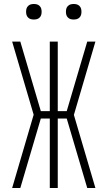

<svg xmlns="http://www.w3.org/2000/svg" viewBox="-20 -944 540 964"><path d="M41 0 149 -368 41 -735H82L185 -386H230V-735H270V-386H315L418 -735H459L351 -367L459 0H418L315 -349H270V0H230V-349H185L82 0ZM350 -846Q342 -846 334.5 -848Q327 -850 321 -856Q315 -862 313 -869.5Q311 -877 311 -885Q311 -893 313 -900.5Q315 -908 321 -914Q327 -920 334.5 -922Q342 -924 350 -924Q358 -924 365.5 -922Q373 -920 379 -914Q385 -908 387 -900.5Q389 -893 389 -885Q389 -877 387 -869.5Q385 -862 379 -856Q373 -850 365.5 -848Q358 -846 350 -846ZM150 -846Q142 -846 134.5 -848Q127 -850 121 -856Q115 -862 113 -869.5Q111 -877 111 -885Q111 -893 113 -900.5Q115 -908 121 -914Q127 -920 134.5 -922Q142 -924 150 -924Q158 -924 165.5 -922Q173 -920 179 -914Q185 -908 187 -900.5Q189 -893 189 -885Q189 -877 187 -869.5Q185 -862 179 -856Q173 -850 165.5 -848Q158 -846 150 -846Z"/></svg>

Font: Iosevka Extralight
Style: Regular
Weight: 200
Monospace: yes
Designer: Belleve Invis
Foundry: Belleve Invis
Version: Version 32.0.1; ttfautohint (v1.8.4)